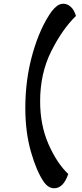

<svg xmlns="http://www.w3.org/2000/svg" viewBox="-20 -797 440 1024"><path d="M213 172Q175 117 145 12.5Q115 -92 115 -221Q115 -375 154.5 -513Q194 -651 256 -737Q270 -755 285 -766Q300 -777 318 -777Q339 -777 357.5 -760.5Q376 -744 385 -712Q312 -641 253 -523Q194 -405 194 -257Q194 -130 238.5 -28.5Q283 73 344 131Q318 207 269 207Q237 207 213 172Z"/></svg>

Font: AkayaTelivigala
Style: Regular
Weight: 400
Designer: Vaishnavi Murthy Yerkadithaya ( vaishnavimurthy@gmail.com ), Juan Luis Blanco Aristondo ( juan@blancoletters.com )
Version: Version 1.000